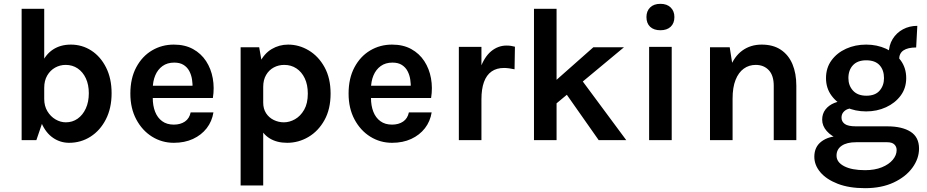

<svg xmlns="http://www.w3.org/2000/svg" viewBox="-20 -732 4841 1003"><path d="M341 14Q295.5 14 257.8 -11.5Q220 -37 197.5 -87.8Q175 -138.5 175 -215H211Q211 -178.5 227.5 -151Q244 -123.5 270 -108.2Q296 -93 324 -93Q358.5 -93 385.5 -112Q412.5 -131 428.2 -165.2Q444 -199.5 444 -245Q444 -289.5 428.5 -322.8Q413 -356 385.8 -374.5Q358.5 -393 323 -393Q293.5 -393 268 -378.8Q242.5 -364.5 226.8 -337.8Q211 -311 211 -273H175Q175 -346.5 196.2 -397Q217.5 -447.5 256.8 -473.2Q296 -499 350 -499Q409 -499 457.2 -467.8Q505.5 -436.5 534.2 -379.2Q563 -322 563 -245Q563 -167 533.2 -108.8Q503.5 -50.5 453 -18.2Q402.5 14 341 14ZM93 0V-686H211V-120L170 0Z M888 14Q826 14 774.5 -18Q723 -50 692 -108Q661 -166 661 -243Q661 -323 691.8 -380.5Q722.5 -438 774 -468.5Q825.5 -499 888 -499Q946 -499 988.2 -475.8Q1030.5 -452.5 1056.5 -412.8Q1082.5 -373 1091.5 -323Q1100.5 -273 1092 -220H755V-284H1008.5L985.5 -269Q987 -292.5 983.2 -316.5Q979.5 -340.5 969 -360.5Q958.5 -380.5 939.2 -392.8Q920 -405 890 -405Q854 -405 829 -387Q804 -369 791 -338Q778 -307 778 -268V-221Q778 -180 790.2 -148.5Q802.5 -117 827 -99Q851.5 -81 888 -81Q922.5 -81 946 -97Q969.5 -113 976 -145H1095Q1087.5 -98 1059.8 -62.2Q1032 -26.5 988.2 -6.2Q944.5 14 888 14Z M1480 14Q1426.5 14 1389 -9Q1351.5 -32 1331.8 -78.5Q1312 -125 1312 -196H1355Q1355 -163.5 1370 -140.5Q1385 -117.5 1410 -105.2Q1435 -93 1463 -93Q1492.5 -93 1521.2 -109.2Q1550 -125.5 1569 -158.8Q1588 -192 1588 -243Q1588 -289.5 1572 -323Q1556 -356.5 1528.2 -374.8Q1500.5 -393 1465 -393Q1435 -393 1410 -379.5Q1385 -366 1370 -340.2Q1355 -314.5 1355 -278H1312Q1312 -354.5 1335.8 -403.2Q1359.5 -452 1399 -475.5Q1438.5 -499 1485 -499Q1542.5 -499 1593.2 -468.5Q1644 -438 1675.5 -380.8Q1707 -323.5 1707 -243Q1707 -162 1675 -104.5Q1643 -47 1591.2 -16.5Q1539.5 14 1480 14ZM1237 237V-485H1334L1355 -365V237Z M2028 14Q1966 14 1914.5 -18Q1863 -50 1832 -108Q1801 -166 1801 -243Q1801 -323 1831.8 -380.5Q1862.5 -438 1914 -468.5Q1965.5 -499 2028 -499Q2086 -499 2128.2 -475.8Q2170.5 -452.5 2196.5 -412.8Q2222.5 -373 2231.5 -323Q2240.5 -273 2232 -220H1895V-284H2148.5L2125.5 -269Q2127 -292.5 2123.2 -316.5Q2119.5 -340.5 2109 -360.5Q2098.5 -380.5 2079.2 -392.8Q2060 -405 2030 -405Q1994 -405 1969 -387Q1944 -369 1931 -338Q1918 -307 1918 -268V-221Q1918 -180 1930.2 -148.5Q1942.5 -117 1967 -99Q1991.5 -81 2028 -81Q2062.5 -81 2086 -97Q2109.5 -113 2116 -145H2235Q2227.5 -98 2199.8 -62.2Q2172 -26.5 2128.2 -6.2Q2084.5 14 2028 14Z M2377 0V-487H2495V0ZM2466 -213Q2466 -309 2487.5 -371.2Q2509 -433.5 2545.2 -463.8Q2581.5 -494 2626 -494Q2638 -494 2648.8 -492.5Q2659.5 -491 2670 -488L2668 -370Q2655 -373 2640 -375Q2625 -377 2613 -377Q2574 -377 2547.8 -358.5Q2521.5 -340 2508.2 -303.5Q2495 -267 2495 -213Z M2769.5 0V-686H2887.5V0ZM2871.5 -301 3079.5 -485H3239.5L2871.5 -179ZM3107.5 0 2890.5 -309 3002.5 -336 3251.5 0Z M3430 -574Q3395.5 -574 3376.2 -592.2Q3357 -610.5 3357 -643Q3357 -674 3376.2 -693Q3395.5 -712 3430 -712Q3464 -712 3483.5 -693Q3503 -674 3503 -643Q3503 -610.5 3483.5 -592.2Q3464 -574 3430 -574ZM3371 0V-487H3489V0Z M4022 0V-284Q4022 -338 3996 -365.5Q3970 -393 3928 -393Q3892.5 -393 3865.2 -373.2Q3838 -353.5 3822.5 -314.5Q3807 -275.5 3807 -217H3768Q3768 -311.5 3791.5 -374.2Q3815 -437 3858 -468Q3901 -499 3959 -499Q4019 -499 4059.2 -472Q4099.5 -445 4119.8 -396.8Q4140 -348.5 4140 -284V0ZM3689 0V-485H3792L3807 -389V0Z M4499 251Q4415.5 251 4356.2 228Q4297 205 4265.5 167.8Q4234 130.5 4234 87Q4234 35 4271.5 7Q4309 -21 4366 -21L4452 11Q4403.5 11 4376.8 29.5Q4350 48 4350 81Q4350 115.5 4389.8 136.2Q4429.5 157 4499 157Q4549.5 157 4586.5 142Q4623.5 127 4643.8 102.8Q4664 78.5 4664 52Q4664 34 4652 22.5Q4640 11 4615 11H4452Q4403 11 4362.8 -4.8Q4322.5 -20.5 4298.8 -47.5Q4275 -74.5 4275 -107Q4275 -137.5 4292 -159.8Q4309 -182 4338.2 -194Q4367.5 -206 4404 -206L4434 -167Q4419.5 -167 4406.2 -161.2Q4393 -155.5 4384.5 -144.5Q4376 -133.5 4376 -117Q4376 -97 4393 -84.5Q4410 -72 4452 -72H4615Q4692.5 -72 4736.8 -43.8Q4781 -15.5 4781 44Q4781 96.5 4746.5 144Q4712 191.5 4648.8 221.2Q4585.5 251 4499 251ZM4505 -150Q4447.5 -150 4400 -171.8Q4352.5 -193.5 4323.8 -232.5Q4295 -271.5 4295 -324Q4295 -377.5 4323.8 -416.8Q4352.5 -456 4400 -477.5Q4447.5 -499 4505 -499Q4561 -499 4608.5 -477.5Q4656 -456 4685 -416.8Q4714 -377.5 4714 -324Q4714 -271.5 4685 -232.5Q4656 -193.5 4608.5 -171.8Q4561 -150 4505 -150ZM4506 -232Q4552 -232 4575 -258.5Q4598 -285 4598 -324Q4598 -366 4574.8 -391.5Q4551.5 -417 4505 -417Q4460 -417 4436 -391.5Q4412 -366 4412 -324Q4412 -285 4436.2 -258.5Q4460.5 -232 4506 -232ZM4677 -421 4623 -452Q4623 -495.5 4643.2 -528.2Q4663.5 -561 4697.2 -579Q4731 -597 4772 -597L4766 -484Q4722.5 -484 4699.8 -468.8Q4677 -453.5 4677 -421Z"/></svg>

Font: Karla ExtraLight
Style: Bold
Weight: 700
Version: Version 2.001